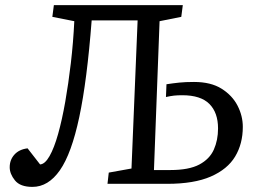

<svg xmlns="http://www.w3.org/2000/svg" viewBox="-20 -720 1000 752"><path d="M519 -640H339Q321 -405 290.5 -261.5Q260 -118 214.5 -53Q169 12 107 12Q59 12 38.5 -13.5Q18 -39 18 -65Q18 -94 36.5 -114.5Q55 -135 88 -139L137 -76Q156 -77 174 -108.5Q192 -140 207.5 -195Q223 -250 235.5 -321Q248 -392 257.5 -473Q267 -554 271 -637L185 -654L191 -700H696L690 -654L605 -637L583 -54H647Q720 -54 760.5 -75.5Q801 -97 817.5 -134Q834 -171 834 -217Q834 -279 800 -313Q766 -347 694 -347Q675 -347 661.5 -345.5Q648 -344 630 -340L632 -390Q658 -394 682 -396.5Q706 -399 740 -399Q806 -399 848 -372.5Q890 -346 910.5 -306Q931 -266 931 -223Q931 -157 901 -107Q871 -57 805.5 -28.5Q740 0 635 0H401L406 -44L495 -60Z"/></svg>

Font: Literata 12pt
Style: Italic
Weight: 400
Italic angle: -2°
Designer: Latin by Veronika Burian and Jose Scaglione. Greek by Irene Vlachou. Cyrillic by Vera Evstafieva
Foundry: TypeTogether
Version: Version 3.002